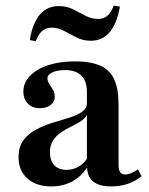

<svg xmlns="http://www.w3.org/2000/svg" viewBox="-20 -644 524 675"><path d="M160.5 11.3Q107.3 11.3 76.2 -16.5Q45.2 -44.4 45.2 -91.1Q45.2 -128.2 62.5 -151.2Q79.8 -174.2 107.3 -188.7Q134.7 -203.2 165.3 -212.5Q196 -221.8 223.4 -230.2Q250.8 -238.7 268.1 -250.8Q285.5 -262.9 285.5 -281.5V-321.8Q285.5 -358.9 266.1 -378.2Q246.8 -397.6 208.9 -397.6Q181.5 -397.6 164.1 -389.5Q146.8 -381.5 146.8 -368.5Q146.8 -358.9 153.2 -349.2Q159.7 -339.5 166.1 -328.6Q172.6 -317.7 172.6 -304Q172.6 -286.3 158.1 -275Q143.5 -263.7 120.2 -263.7Q93.5 -263.7 77.8 -279.8Q62.1 -296 62.1 -321.8Q62.1 -353.2 85.5 -377.4Q108.9 -401.6 149.6 -414.9Q190.3 -428.2 243.5 -428.2Q298.4 -428.2 332.3 -413.3Q366.1 -398.4 381.5 -364.9Q396.8 -331.5 396.8 -275.8V-65.3Q396.8 -46.8 402.4 -38.7Q408.1 -30.6 421 -30.6Q431.5 -30.6 442.3 -35.9Q453.2 -41.1 465.3 -48.4L477.4 -24.2Q456.5 -7.3 430.2 2Q404 11.3 371 11.3Q287.9 11.3 286.3 -54.8Q263.7 -21.8 232.3 -5.2Q200.8 11.3 160.5 11.3ZM213.7 -46.8Q234.7 -46.8 253.2 -56.5Q271.8 -66.1 285.5 -85.5V-240.3Q279 -227.4 264.1 -217.7Q249.2 -208.1 230.6 -199.2Q212.1 -190.3 195.2 -179Q178.2 -167.7 166.9 -150.8Q155.6 -133.9 155.6 -108.9Q155.6 -79 171 -62.9Q186.3 -46.8 213.7 -46.8ZM299.2 -500.8Q271.8 -500.8 248.8 -512.5Q225.8 -524.2 204.8 -535.5Q183.9 -546.8 161.3 -546.8Q141.9 -546.8 128.6 -535.5Q115.3 -524.2 105.6 -499.2L84.7 -503.2Q94.4 -562.9 120.2 -592.7Q146 -622.6 186.3 -622.6Q214.5 -622.6 237.1 -611.3Q259.7 -600 280.6 -588.7Q301.6 -577.4 325 -577.4Q344.4 -577.4 357.3 -588.3Q370.2 -599.2 379.8 -624.2L401.6 -621Q391.1 -561.3 365.7 -531Q340.3 -500.8 299.2 -500.8Z"/></svg>

Font: Playfair
Style: Bold
Weight: 700
Designer: Claus Eggers Sørensen
Foundry: Claus Eggers Sørensen
Version: Version 2.001;gftools[0.9.30]